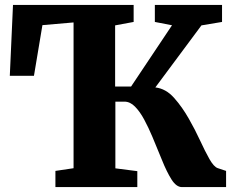

<svg xmlns="http://www.w3.org/2000/svg" viewBox="-20 -763 962 783"><path d="M206 0V-66L280 -77V-671.5L153 -660.5L118.5 -454H20L33 -743H525V-673.5L449.5 -659.5V-410H514.5L681.5 -660L611.5 -673.5V-743H885.5V-673.5L801.5 -659.5L613.5 -406.5Q656.5 -401.5 690 -363.8Q723.5 -326 750 -279Q775.5 -234.5 796 -190Q816.5 -145.5 834.2 -114.2Q852 -83 867.5 -77.5L902 -66V0H722Q699 0 679.2 -31.5Q659.5 -63 640.5 -110.5Q621.5 -158 601.5 -205Q585.5 -243 568 -275.5Q550.5 -308 530.5 -328.2Q510.5 -348.5 487.5 -348.5H450.5V-76.5L540 -65V0Z"/></svg>

Font: Merriweather Black
Style: Regular
Weight: 900
Designer: Eben Sorkin
Foundry: Eben Sorkin
Version: Version 2.200;gftools[0.9.31]